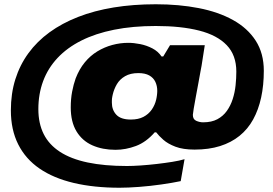

<svg xmlns="http://www.w3.org/2000/svg" viewBox="-20 -720 1280 901"><path d="M541 161Q421 161 326 138.5Q231 116 165.5 71Q100 26 65.5 -42.5Q31 -111 31 -202Q31 -281 52 -348Q73 -415 113.5 -470.5Q154 -526 212.5 -568.5Q271 -611 346.5 -640.5Q422 -670 513.5 -685Q605 -700 711 -700Q820 -700 912.5 -682Q1005 -664 1073.5 -626Q1142 -588 1180 -529Q1218 -470 1218 -388Q1218 -320 1205.5 -262.5Q1193 -205 1168 -159.5Q1143 -114 1104 -82.5Q1065 -51 1012.5 -34.5Q960 -18 893 -18Q839 -18 803.5 -31.5Q768 -45 746.5 -64Q725 -83 713 -99H706Q666 -53 618 -35Q570 -17 522 -17Q461 -17 413.5 -38Q366 -59 339 -103.5Q312 -148 312 -216Q312 -256 318.5 -290Q325 -324 335 -352Q352 -396 378 -427.5Q404 -459 437 -479Q470 -499 507 -509Q544 -519 582 -519Q608 -519 638 -513Q668 -507 695 -493Q722 -479 738 -455H746L778 -508H941L926 -412Q925 -408 921 -385.5Q917 -363 911 -330.5Q905 -298 899 -266Q893 -234 889 -210Q885 -186 885 -181Q885 -160 901 -153Q917 -146 933 -146Q973 -146 1000 -160.5Q1027 -175 1044.5 -199.5Q1062 -224 1072 -255Q1082 -286 1085.5 -319.5Q1089 -353 1089 -384Q1089 -461 1044 -508Q999 -555 914.5 -576.5Q830 -598 711 -598Q603 -598 515.5 -580.5Q428 -563 361.5 -529.5Q295 -496 250 -448Q205 -400 182.5 -339.5Q160 -279 160 -208Q160 -141 185 -91Q210 -41 261.5 -7.5Q313 26 391.5 42.5Q470 59 576 59Q603 59 640 56.5Q677 54 715.5 49.5Q754 45 788.5 39.5Q823 34 846 27L828 130Q790 138 738 145.5Q686 153 633.5 157Q581 161 541 161ZM594 -159Q629 -159 653 -171.5Q677 -184 692 -205.5Q707 -227 713 -253Q714 -258 715 -263Q716 -268 716.5 -273Q717 -278 717.5 -283Q718 -288 718 -293Q718 -317 709 -336Q700 -355 680.5 -366Q661 -377 629 -377Q592 -377 567 -362.5Q542 -348 528.5 -325Q515 -302 509 -276Q508 -271 507 -266.5Q506 -262 505.5 -257Q505 -252 505 -247.5Q505 -243 505 -238Q505 -204 526 -181.5Q547 -159 594 -159Z"/></svg>

Font: Archivo Expanded Black
Style: Italic
Weight: 900
Width: 7
Italic angle: -10°
Designer: Hector Gatti
Foundry: Omnibus-Type
Version: Version 2.001